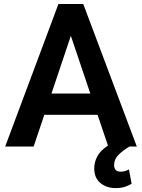

<svg xmlns="http://www.w3.org/2000/svg" viewBox="-20 -731 707 958"><path d="M5.9 0 271.5 -710.9H395.5L662.6 0H626Q590.3 21.5 569.8 43.2Q549.3 64.9 549.3 92.8Q549.3 106.9 556.6 116.2Q564 125.5 582.5 125.5Q596.7 125.5 606.7 121.8Q616.7 118.2 623.5 114.7L636.7 186Q624.5 193.4 605.2 200.4Q585.9 207.5 556.6 207.5Q512.2 207.5 481.2 182.4Q450.2 157.2 450.2 108.4Q450.2 78.6 465.3 49.6Q480.5 20.5 518.6 -4.9L466.8 -158.2H201.2L147.9 0ZM236.8 -264.2H430.7L333.5 -552.2Z"/></svg>

Font: Vazirmatn RD FD SemiBold
Style: Regular
Weight: 600
Designer: Saber Rastikerdar
Foundry: Saber Rastikerdar
Version: Version 33.003